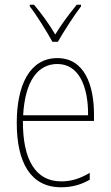

<svg xmlns="http://www.w3.org/2000/svg" viewBox="-20 -783 468 813"><path d="M202 -606H225C251 -651 291 -714 323 -756V-763H305C270 -720 240 -680 214 -637C189 -680 153 -729 124 -763H106V-756C133 -722 176 -653 202 -606ZM223 -537C106 -537 51 -423 51 -263C51 -97 108 10 239 10C287 10 325 -2 360 -22V-51C317 -26 282 -15 239 -15C131 -15 76 -106 77 -271H378V-298C378 -424 337 -537 223 -537ZM223 -512C314 -512 354 -417 353 -295H78C86 -440 140 -512 223 -512Z"/></svg>

Font: Noto Sans Kannada Condensed Thin
Style: Regular
Weight: 100
Width: 3
Designer: Jelle Bosma - Monotype Design Team
Foundry: Monotype Imaging Inc.
Version: Version 2.005